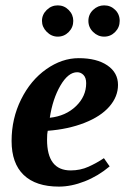

<svg xmlns="http://www.w3.org/2000/svg" viewBox="-20 -689 484 719"><path d="M421.9 -371.1Q421.9 -327.1 389.6 -290Q357.4 -252.9 296.6 -229Q235.8 -205.1 158.7 -199.2Q156.2 -189.5 156.2 -166Q156.2 -50.8 244.6 -50.8Q280.8 -50.8 311.5 -64.7Q342.3 -78.6 369.1 -96.7L390.6 -65.9Q347.7 -29.8 297.4 -10Q247.1 9.8 200.7 9.8Q114.3 9.8 68.8 -33.7Q23.4 -77.1 23.4 -161.1Q23.4 -245.1 59.1 -316.9Q94.7 -388.7 153.3 -429.9Q211.9 -471.2 274.9 -471.2Q342.3 -471.2 382.1 -444.1Q421.9 -417 421.9 -371.1ZM166.5 -248Q226.1 -254.4 264.4 -291.3Q302.7 -328.1 302.7 -377.4Q302.7 -397.9 292.7 -408.2Q282.7 -418.5 269 -418.5Q235.4 -418.5 206.3 -368.7Q177.2 -318.8 166.5 -248ZM370.1 -551.8Q346.7 -551.8 328.9 -569.1Q311 -586.4 311 -610.8Q311 -635.3 328.9 -652.1Q346.7 -668.9 370.1 -668.9Q394 -668.9 411.1 -652.3Q428.2 -635.7 428.2 -610.8Q428.2 -586.4 411.1 -569.1Q394 -551.8 370.1 -551.8ZM196.3 -551.8Q172.9 -551.8 155 -569.8Q137.2 -587.9 137.2 -610.8Q137.2 -634.3 154.8 -651.6Q172.4 -668.9 196.3 -668.9Q220.2 -668.9 237.3 -651.6Q254.4 -634.3 254.4 -610.8Q254.4 -586.4 237.3 -569.1Q220.2 -551.8 196.3 -551.8Z"/></svg>

Font: Tinos
Style: Bold Italic
Weight: 700
Italic angle: -16.333°
Designer: Steve Matteson
Foundry: Monotype Imaging Inc.
Version: Version 1.23